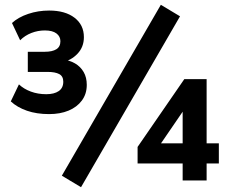

<svg xmlns="http://www.w3.org/2000/svg" viewBox="-20 -753 951 801"><path d="M185 -277Q133 -277 92.5 -291Q52 -305 25 -330L59 -401Q79 -382 108.5 -371Q138 -360 173 -360Q206 -360 225 -373Q244 -386 244 -412Q244 -435 227 -444Q210 -453 179 -453H96V-537H167Q198 -537 215 -547.5Q232 -558 232 -581Q232 -601 215.5 -613.5Q199 -626 167 -626Q138 -626 111 -615.5Q84 -605 64 -585L30 -657Q56 -681 97.5 -695Q139 -709 185 -709Q252 -709 291 -679Q330 -649 330 -598Q330 -557 303.5 -529Q277 -501 239 -493V-505Q270 -502 293 -488.5Q316 -475 329 -452.5Q342 -430 342 -399Q342 -361 321.5 -333.5Q301 -306 266 -291.5Q231 -277 185 -277ZM318 28 238 -20 651 -733 731 -685ZM742 0V-71H554V-140L749 -423H842V-155H893V-71H842V0ZM742 -155V-322H766L638 -135V-155Z"/></svg>

Font: Nunito Sans 12pt ExtraLight
Style: Regular
Weight: 200
Designer: Vernon Adams
Foundry: Vernon Adams
Version: Version 3.101;gftools[0.9.27]